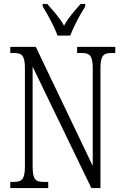

<svg xmlns="http://www.w3.org/2000/svg" viewBox="-20 -951 626 971"><path d="M271 -771H335C352 -816 386 -880 411 -918V-931H388C356 -895 327 -864 304 -821C280 -864 250 -895 219 -931H196V-918C220 -880 255 -816 271 -771ZM32 0H224V-31H203C160 -31 145 -41 145 -111V-614L442 0H488V-603C488 -672 504 -683 546 -683H563V-714H370V-683H391C433 -683 449 -672 449 -605V-112L161 -714H32V-683H48C90 -683 106 -673 106 -605V-111C106 -41 90 -31 46 -31H32Z"/></svg>

Font: Noto Serif Armenian ExtraCondensed Light
Style: Regular
Weight: 300
Width: 2
Designer: Monotype Design Team
Foundry: Monotype Imaging Inc.
Version: Version 2.008